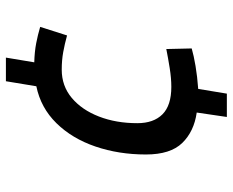

<svg xmlns="http://www.w3.org/2000/svg" viewBox="-89 -594 788 650"><g transform="rotate(-90 305.0 -269.0)"><path d="M234 105 249 3Q185 -6 146 -46Q107 -86 107 -169Q107 -261 134 -340Q161 -419 213 -472Q265 -525 338 -540L355 -643H435L419 -547Q455 -546 483.5 -540.5Q512 -535 539 -527L510 -436Q481 -444 453.5 -449Q426 -454 394 -454Q339 -454 298.5 -420Q258 -386 235.5 -328Q213 -270 213 -198Q213 -143 243 -113Q273 -83 336 -83Q365 -83 399.5 -88.5Q434 -94 464 -100L466 -14Q442 -7 406.5 -1Q371 5 329 8L313 105Z"/></g></svg>

Font: Georama Medium
Style: Italic
Weight: 500
Italic angle: -9°
Designer: Jean-Baptiste Levee
Foundry: Production Type
Version: Version 1.000